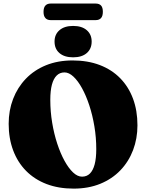

<svg xmlns="http://www.w3.org/2000/svg" viewBox="-20 -1068 843 1107"><path d="M398.5 -719.5Q486 -719.5 555.2 -693Q624.5 -666.5 673 -617Q721.5 -567.5 747 -498.8Q772.5 -430 772.5 -345.5Q772.5 -269 747.2 -202.5Q722 -136 674 -86Q626 -36 557.8 -8.2Q489.5 19.5 404.5 19.5Q317.5 19.5 248.2 -7Q179 -33.5 130.2 -83Q81.5 -132.5 55.8 -201.2Q30 -270 30 -354.5Q30 -431 55.5 -497.5Q81 -564 129 -614Q177 -664 245.2 -691.8Q313.5 -719.5 398.5 -719.5ZM535 -208Q535 -275 524.2 -339.5Q513.5 -404 495 -460.2Q476.5 -516.5 453 -559.2Q429.5 -602 403.5 -626.2Q377.5 -650.5 352 -650.5Q325 -650.5 306.8 -632.5Q288.5 -614.5 279.2 -579.5Q270 -544.5 270 -492.5Q270 -425 280.8 -360.5Q291.5 -296 310 -239.8Q328.5 -183.5 352 -140.8Q375.5 -98 401.2 -73.8Q427 -49.5 453 -49.5Q480.5 -49.5 498.5 -67.5Q516.5 -85.5 525.8 -120.5Q535 -155.5 535 -208ZM401.5 -737.5Q351.5 -737.5 323 -761.8Q294.5 -786 294.5 -828.5Q294.5 -869.5 323 -894Q351.5 -918.5 401.5 -918.5Q452 -918.5 480.2 -894Q508.5 -869.5 508.5 -828.5Q508.5 -786.5 480.2 -762Q452 -737.5 401.5 -737.5ZM231 -999.5Q231 -1024.5 241.8 -1036Q252.5 -1047.5 272 -1047.5H531.5Q552 -1047.5 562.5 -1036.2Q573 -1025 573 -1000Q573 -975.5 562.5 -963.8Q552 -952 531.5 -952H272Q252.5 -952 241.8 -963.8Q231 -975.5 231 -999.5Z"/></svg>

Font: Fraunces Black
Style: Regular
Weight: 900
Version: Version 1.000;[b76b70a41]